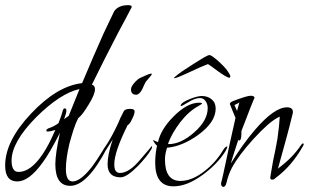

<svg xmlns="http://www.w3.org/2000/svg" viewBox="-27 -715 1200 746"><path d="M246 7Q188 7 188 -77Q188 -118 206 -199Q164 -117 139 -84Q86 -10 40 -10Q-7 -10 -7 -72Q-7 -167 94 -274Q195 -381 292 -392Q314 -445 335 -493Q356 -541 375 -584Q383 -601 393.5 -623Q404 -645 417 -672Q434 -695 471 -695Q485 -695 485 -688Q485 -688 483 -684Q475 -668 461.5 -643Q448 -618 431 -586Q404 -534 378.5 -483.5Q353 -433 330 -386Q342 -383 342 -368Q342 -348 317 -308Q293 -268 277 -256Q267 -237 259 -212Q251 -187 243 -158Q236 -129 232.5 -104Q229 -79 229 -59Q229 -10 255 -10Q285 -10 328 -64Q342 -81 382 -145Q387 -151 389 -151Q392 -151 392 -148Q392 -148 390 -142Q313 7 246 7ZM45 -47Q118 -47 188 -210Q169 -204 157 -204Q153 -204 153 -208Q153 -214 167 -218.5Q181 -223 200 -236Q204 -246 208.5 -258.5Q213 -271 217 -286Q220 -294 224 -294Q231 -294 231 -285Q231 -276 222 -252L240 -265L282 -369Q208 -353 114 -260Q18 -163 18 -91Q18 -47 45 -47Z M502 -347Q482 -347 482 -368Q482 -378 494.5 -392.5Q507 -407 517 -412Q553 -429 560 -429Q563 -429 563 -427Q563 -424 540 -398Q538 -396 525 -367Q514 -347 502 -347ZM442 -26Q391 -26 391 -77Q391 -115 411 -173L393 -145Q380 -123 375 -123Q373 -123 373 -126Q373 -134 379 -141Q403 -174 432 -236Q435 -244 440.5 -256Q446 -268 454 -283Q459 -292 479 -292Q496 -292 496 -282Q496 -271 486 -252Q477 -232 469 -229Q417 -125 417 -76Q417 -43 439 -43Q475 -43 518 -95Q563 -147 562 -147Q564 -147 564 -144Q564 -143 562 -137Q553 -121 539.5 -104.5Q526 -88 509 -70Q465 -26 442 -26Z M647 9Q576 9 576 -83Q576 -97 577.5 -113.5Q579 -130 583 -149Q579 -152 575 -157.5Q571 -163 567 -171Q571 -170 575.5 -167.5Q580 -165 587 -163Q598 -213 647 -262Q700 -316 747 -316Q758 -316 758 -313Q758 -311 744 -303Q707 -283 674 -241Q641 -198 626 -157L628 -155Q676 -155 728 -201Q780 -247 780 -295Q780 -310 772 -322Q764 -334 750 -334Q730 -334 705 -318Q680 -303 677 -303Q675 -303 675 -304Q675 -316 710 -330Q740 -342 757 -342Q780 -342 795.5 -329Q811 -316 811 -293Q811 -240 742 -190Q680 -146 622 -141Q614 -117 614 -95Q614 -12 674 -12Q720 -12 770 -52Q812 -85 840 -132Q849 -146 855 -146Q856 -146 856 -144Q856 -140 848 -126Q817 -77 761 -36Q700 9 647 9ZM649 -412Q649 -414 664.5 -426Q680 -438 693 -446Q707 -455 727 -468Q747 -481 764 -491Q781 -501 787 -501Q792 -501 804.5 -491.5Q817 -482 830.5 -469Q844 -456 853 -445Q857 -440 862.5 -431Q868 -422 868 -419Q868 -410 858 -414.5Q848 -419 833 -429L801 -452Q797 -456 791.5 -459Q786 -462 781 -466Q771 -462 762.5 -458.5Q754 -455 747 -452L697 -429Q649 -407 649 -412Z M841 11Q832 11 832 -2V-4Q836 -18 840.5 -39Q845 -60 851 -88Q857 -116 866 -158.5Q875 -201 888 -257L876 -286Q871 -299 868.5 -305Q866 -311 866 -311Q866 -318 883 -324Q933 -343 947 -343Q962 -343 962 -334Q962 -334 962 -334Q961 -337 911 -206V-197Q911 -169 902 -169Q901 -169 899 -172Q891 -147 883.5 -124.5Q876 -102 870 -80Q892 -116 915.5 -149Q939 -182 964 -211Q1039 -298 1088 -298Q1111 -298 1111 -280Q1111 -274 1108 -265Q1100 -231 1086 -179.5Q1072 -128 1053 -60Q1111 -103 1143 -152Q1148 -158 1150 -158Q1153 -158 1153 -154Q1153 -152 1150 -147Q1106 -69 1043 -23Q1039 -17 1030 -17Q1023 -17 1023 -25Q1023 -27 1026 -43.5Q1029 -60 1034 -90Q1039 -112 1043 -133Q1047 -154 1051 -176Q1058 -225 1060 -262Q1038 -252 1012.5 -229.5Q987 -207 956 -173Q928 -142 907.5 -114.5Q887 -87 874 -63Q860 -36 853 -5Q849 11 841 11ZM894 -284 903 -317Q898 -313 884 -307Z"/></svg>

Font: Love Light
Style: Regular
Weight: 400
Designer: Robert E. Leuschke
Foundry: Robert E. Leuschke
Version: Version 1.010; ttfautohint (v1.8.3)